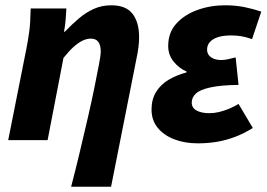

<svg xmlns="http://www.w3.org/2000/svg" viewBox="-20 -530 1010 726"><path d="M249 176Q266 111 282 43.5Q298 -24 312.5 -86.5Q327 -149 337.5 -201.5Q348 -254 354.5 -288Q361 -322 361 -333Q361 -360 351.5 -372Q342 -384 324 -384Q308 -384 291.5 -376Q275 -368 257.5 -352Q240 -336 220 -311L160 0H11L80 -347Q86 -377 90.5 -410Q95 -443 96 -498H231Q230 -475 228 -452.5Q226 -430 222 -410H225Q252 -438 278.5 -460.5Q305 -483 335 -496.5Q365 -510 401 -510Q456 -510 481 -478Q506 -446 506 -389Q506 -371 503.5 -351Q501 -331 496 -308L400 176Z M728 12Q679 12 639.5 -3Q600 -18 576.5 -46.5Q553 -75 553 -116Q553 -154 570 -182Q587 -210 617 -228Q647 -246 685 -256V-260Q658 -271 637 -296.5Q616 -322 616 -356Q616 -407 647 -441Q678 -475 727 -492.5Q776 -510 831 -510Q871 -510 905 -503Q939 -496 968 -486L933 -382Q911 -390 892.5 -393Q874 -396 854 -396Q824 -396 804 -389.5Q784 -383 773.5 -371Q763 -359 763 -342Q763 -324 778 -313.5Q793 -303 816 -303Q828 -303 842 -306Q856 -309 871 -313L882 -209Q814 -208 775.5 -199.5Q737 -191 721 -176.5Q705 -162 705 -142Q705 -122 723.5 -112Q742 -102 772 -102Q790 -102 808.5 -106.5Q827 -111 845.5 -118.5Q864 -126 882 -137L936 -46Q902 -25 869 -12.5Q836 0 801.5 6Q767 12 728 12Z"/></svg>

Font: Source Sans 3 ExtraBold
Style: Italic
Weight: 800
Italic angle: -11°
Version: Version 3.052;hotconv 1.1.0;makeotfexe 2.6.0